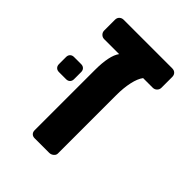

<svg xmlns="http://www.w3.org/2000/svg" viewBox="-171 -659 747 747"><g transform="rotate(45 203.0 -285.5)"><path d="M13 0ZM360 -547V-488Q360 -478 353 -471Q346 -464 336 -464H283Q270 -447 263 -415Q256 -383 256 -344V-22Q256 -13 248 -6.5Q240 0 230 0H150Q140 0 134 -6Q128 -12 128 -22V-353Q128 -433 151 -464H69Q59 -464 52 -471Q45 -478 45 -488V-547Q45 -558 52 -564.5Q59 -571 69 -571H336Q347 -571 353.5 -564.5Q360 -558 360 -547ZM13 -271V-310Q13 -320 19 -326Q25 -332 35 -332H74Q84 -332 90 -326Q96 -320 96 -310V-271Q96 -261 90 -255Q84 -249 74 -249H35Q25 -249 19 -255Q13 -261 13 -271Z"/></g></svg>

Font: Hezaedrus Medium
Style: Regular
Weight: 500
Designer: Hubert & Fischer
Foundry: Hubert & Fischer
Version: Version 1.10;September 3, 2019;FontCreator 11.5.0.2425 64-bi